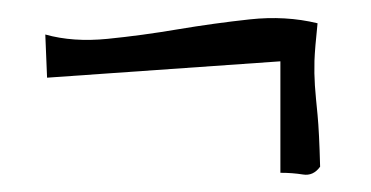

<svg xmlns="http://www.w3.org/2000/svg" viewBox="-20 -331 419 217"><path d="M296.9 -261.7 33.2 -243.2 31.2 -292Q62.5 -283.2 101.6 -287.1Q140.6 -291 181.2 -297.9Q221.7 -304.7 262.2 -309.1Q302.7 -313.5 338.9 -304.7Q335.9 -276.4 335.4 -262.2Q335 -248 335.9 -234.4Q336.9 -220.7 338.9 -201.2Q340.8 -181.6 341.8 -142.6Q334 -131.8 322.3 -133.8Q310.5 -135.7 296.9 -135.7V-178.7Z"/></svg>

Font: Annie Use Your Telescope
Style: Regular
Weight: 400
Version: Version 1.003 2001